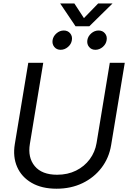

<svg xmlns="http://www.w3.org/2000/svg" viewBox="-20 -1096 752 1127"><path d="M312 11.7Q225.1 11.7 165.8 -22.7Q106.4 -57.1 80.6 -116.2Q54.7 -175.3 66.9 -250L146 -727.5H233.9L155.3 -251Q142.1 -171.4 184.1 -120.8Q226.1 -70.3 315.4 -70.3Q377.4 -70.3 426.5 -94.7Q475.6 -119.1 506.8 -161.4Q538.1 -203.6 546.9 -256.8L624.5 -727.5H712.4L632.3 -244.1Q620.1 -169.4 576.2 -111.6Q532.2 -53.7 464.4 -21Q396.5 11.7 312 11.7ZM416.5 -1075.7 472.7 -989.7 556.2 -1075.7H640.1V-1075.2L504.4 -941.9H423.3L333.5 -1075.2V-1075.7ZM335.9 -803.7Q312.5 -803.7 298.8 -820.3Q285.2 -836.9 288.6 -860.4Q292.5 -883.8 311.8 -900.4Q331.1 -917 354.5 -917Q377.9 -917 391.8 -900.4Q405.8 -883.8 401.9 -860.4Q398.4 -836.9 378.9 -820.3Q359.4 -803.7 335.9 -803.7ZM540 -803.7Q516.6 -803.7 502.9 -820.3Q489.3 -836.9 492.7 -860.4Q496.6 -883.8 515.9 -900.4Q535.2 -917 558.6 -917Q582 -917 595.9 -900.4Q609.9 -883.8 606 -860.4Q602.5 -836.9 583 -820.3Q563.5 -803.7 540 -803.7Z"/></svg>

Font: Inter Display
Style: Italic
Weight: 400
Italic angle: -9.39999°
Designer: Rasmus Andersson
Foundry: rsms
Version: Version 4.000;git-a52131595